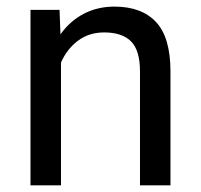

<svg xmlns="http://www.w3.org/2000/svg" viewBox="-20 -558 604 578"><path d="M163.6 0H71.8V-528.3H159.2L162.1 -454.6Q190.4 -494.6 231.9 -516.4Q273.4 -538.1 324.7 -538.1Q406.2 -538.1 449.7 -491.7Q493.2 -445.3 493.2 -342.3V0H401.4V-342.8Q401.4 -406.7 374.3 -433.6Q347.2 -460.4 293.5 -460.4Q248 -460.4 214.6 -435.3Q181.2 -410.2 163.6 -369.6Z"/></svg>

Font: Bert Sans Medium
Style: Regular
Weight: 500
Designer: Christian Robertson, Adam Twardoch, & Cristiano Sobral
Foundry: Google
Version: Version 12.135;January 10, 2020;FontCreator 12.0.0.2547 64-b